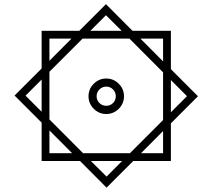

<svg xmlns="http://www.w3.org/2000/svg" viewBox="-20 -739 1012 914"><path d="M360.8 27.3H178.2V-155.3L49.3 -284.2L178.2 -413.1V-592.3H357.4L484.4 -719.2L610.8 -592.3H793.5V-409.7L922.4 -280.8L793.5 -151.9V27.3H614.3L487.3 154.3ZM410.2 -592.3H559.1L484.4 -666.5ZM756.3 -446.8V-555.2H648.4ZM215.3 -449.7 320.3 -555.2H215.3ZM215.3 -397.5V-170.4L375.5 -9.8H598.6L756.3 -167.5V-394.5L596.2 -555.2H373ZM401.4 -280.8Q401.4 -315.4 426.3 -340.3Q451.2 -365.2 485.8 -365.2Q520.5 -365.2 545.4 -340.3Q570.3 -315.4 570.3 -280.8Q570.3 -246.1 545.4 -221.2Q520.5 -196.3 485.8 -196.3Q451.2 -196.3 426.3 -221.2Q401.4 -246.1 401.4 -280.8ZM178.2 -360.4 101.6 -283.7 178.2 -207ZM793.5 -357.9V-204.6L870.1 -281.2ZM439.9 -280.8Q439.9 -261.7 453.4 -248.5Q466.8 -235.4 485.8 -235.4Q504.9 -235.4 518.1 -248.5Q531.2 -261.7 531.2 -280.8Q531.2 -299.8 518.1 -313.2Q504.9 -326.7 485.8 -326.7Q466.8 -326.7 453.4 -313.2Q439.9 -299.8 439.9 -280.8ZM215.3 -118.2V-9.8H323.2ZM651.4 -9.8H756.3V-115.2ZM561.5 27.3H412.6L487.3 101.6Z"/></svg>

Font: Vazir FD-UI
Style: Regular-FD-UI
Weight: 400
Designer: Saber Rastikerdar
Foundry: Saber Rastikerdar
Version: Version 30.1.0